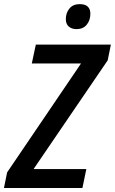

<svg xmlns="http://www.w3.org/2000/svg" viewBox="-50 -936 572 956"><path d="M-30.3 0 -14.6 -77.6 353.5 -620.1H108.4L128.4 -713.9H502L486.3 -635.7L117.2 -94.2H379.9L360.4 0ZM331.5 -791Q307.1 -791 292.5 -803.7Q277.8 -816.4 277.8 -840.8Q277.8 -872.1 295.9 -893.8Q314 -915.5 347.2 -915.5Q363.8 -915.5 375.5 -910.4Q387.2 -905.3 393.6 -894.5Q399.9 -883.8 399.9 -867.2Q399.9 -835 381.8 -813Q363.8 -791 331.5 -791Z"/></svg>

Font: Open Sans SemiCondensed SemiBold
Style: Italic
Weight: 600
Width: 4
Italic angle: -12°
Designer: Monotype Design Team
Foundry: Monotype Imaging Inc.
Version: Version 3.000